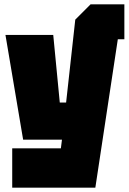

<svg xmlns="http://www.w3.org/2000/svg" viewBox="-20 -720 590 880"><path d="M36 140V-40H259L264 -80H86L5 -560H224L254 -250H283L325 -630L395 -700H550V-540H520L417 140Z"/></svg>

Font: Tektur Condensed Black
Style: Regular
Weight: 900
Width: 3
Designer: Adam Jagosz
Foundry: Adam Jagosz
Version: Version 1.005;gftools[0.9.30]